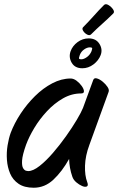

<svg xmlns="http://www.w3.org/2000/svg" viewBox="-20 -841 554 900"><path d="M360 -403Q316 -403 275.5 -380Q235 -357 200.5 -320Q166 -283 141 -241.5Q116 -200 102 -162Q85 -114 83.5 -88.5Q82 -63 88.5 -52.5Q95 -42 103 -40.5Q111 -39 112 -39Q135 -39 165.5 -63Q196 -87 228 -124Q260 -161 289.5 -202.5Q319 -244 340 -279.5Q361 -315 369 -335L417 -466Q421 -477 434 -473.5Q447 -470 461 -458.5Q475 -447 484 -433.5Q493 -420 489 -410L399 -162Q380 -111 378.5 -64.5Q377 -18 389 13Q395 29 387 33Q379 37 365 31Q351 25 337.5 13.5Q324 2 319 -13Q305 -53 304 -96Q271 -37 230.5 1Q190 39 138 39Q94 39 67 20.5Q40 2 27.5 -27.5Q15 -57 12.5 -91.5Q10 -126 15.5 -159.5Q21 -193 30 -218Q47 -263 76.5 -308Q106 -353 144 -390.5Q182 -428 225 -450.5Q268 -473 311 -473Q325 -473 339 -462.5Q353 -452 363 -438Q373 -424 373.5 -413.5Q374 -403 360 -403ZM366 -521Q331 -521 316 -547Q301 -573 311 -601Q320 -626 343.5 -643.5Q367 -661 396 -661Q430 -661 446 -635.5Q462 -610 452 -583Q442 -557 418 -539Q394 -521 366 -521ZM361 -563Q373 -563 387.5 -573.5Q402 -584 409 -601Q414 -615 411 -617Q408 -619 401 -619Q388 -619 374 -609Q360 -599 354 -583Q348 -567 351.5 -565Q355 -563 361 -563ZM370 -714Q396 -740 419.5 -766.5Q443 -793 468 -818Q476 -825 489 -817Q502 -809 510 -797Q518 -785 511 -778Q486 -753 459.5 -729.5Q433 -706 407 -680Q400 -673 388.5 -679Q377 -685 370 -696Q363 -707 370 -714Z"/></svg>

Font: Story Script
Style: Regular
Weight: 400
Designer: Lana Roulhac, Ben Buysse
Version: Version 1.000; ttfautohint (v1.8.4.7-5d5b)